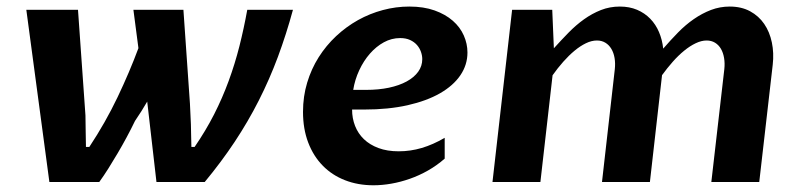

<svg xmlns="http://www.w3.org/2000/svg" viewBox="-20 -547 2408 577"><path d="M422.4 -241.7Q414.1 -227.5 404.8 -212.6Q395.5 -197.8 385.7 -183.6Q374 -159.2 360.8 -134.8Q347.7 -110.4 333.7 -86.7Q319.8 -63 305.9 -41Q292 -19 278.3 0H128.4L59.1 -517.6H214.4L236.8 -200.2Q237.3 -176.3 237.5 -152.6Q237.8 -128.9 238.3 -105.5H248.5Q296.9 -178.7 333.3 -254.9Q369.6 -331.1 396 -402.3L380.9 -517.6H531.2L550.8 -235.8L553.7 -173.8Q554.2 -156.7 554.4 -139.6Q554.7 -122.6 555.2 -105.5H564.9Q598.1 -153.8 623.3 -203.1Q648.4 -252.4 667.2 -303.7Q686 -355 699.5 -408.2Q712.9 -461.4 723.1 -517.6H860.4Q840.3 -443.8 815.2 -376.2Q790 -308.6 757.8 -245.1Q725.6 -181.6 685.3 -120.8Q645 -60.1 595.2 0H450.2Z M1102.5 9.8Q1055.7 9.8 1016.8 -5.4Q978 -20.5 950 -49.1Q921.9 -77.6 906.2 -118.7Q890.6 -159.7 890.6 -210.9Q890.6 -257.3 903.1 -298.6Q915.5 -339.8 937.7 -375Q960 -410.2 990.2 -438.5Q1020.5 -466.8 1055.9 -486.6Q1091.3 -506.3 1130.6 -516.8Q1169.9 -527.3 1210 -527.3Q1253.4 -527.3 1286.1 -515.6Q1318.8 -503.9 1340.8 -484.6Q1362.8 -465.3 1373.8 -440.4Q1384.8 -415.5 1384.8 -389.2Q1384.8 -352.1 1363.5 -320.8Q1342.3 -289.6 1302.2 -266.6Q1262.2 -243.7 1204.6 -230.7Q1147 -217.8 1074.7 -217.8H1038.1Q1038.1 -191.4 1047.1 -168.5Q1056.2 -145.5 1073.7 -128.7Q1091.3 -111.8 1117.4 -102.1Q1143.6 -92.3 1178.2 -92.3Q1213.4 -92.3 1247.3 -102.3Q1281.2 -112.3 1316.4 -132.8V-70.3Q1293 -49.8 1266.4 -34.7Q1239.7 -19.5 1211.9 -9.8Q1184.1 0 1156.2 4.9Q1128.4 9.8 1102.5 9.8ZM1182.6 -432.6Q1156.7 -432.6 1133.5 -419.9Q1110.4 -407.2 1091.6 -385.7Q1072.8 -364.3 1059.6 -335.9Q1046.4 -307.6 1041.5 -276.9H1080.6Q1117.7 -276.9 1148.7 -283.4Q1179.7 -290 1202.1 -302.2Q1224.6 -314.5 1236.8 -331.5Q1249 -348.6 1249 -369.1Q1249 -379.9 1245.1 -391.1Q1241.2 -402.3 1233.2 -411.6Q1225.1 -420.9 1212.4 -426.8Q1199.7 -432.6 1182.6 -432.6Z M1519 -517.6H1639.6L1644.5 -401.9Q1666.5 -426.3 1688.7 -449Q1710.9 -471.7 1735.1 -489Q1759.3 -506.3 1785.9 -516.8Q1812.5 -527.3 1842.8 -527.3Q1871.6 -527.3 1894.5 -517.6Q1917.5 -507.8 1934.1 -490.7Q1950.7 -473.6 1960.4 -450.7Q1970.2 -427.7 1973.1 -400.9Q1995.1 -426.3 2017.8 -449.5Q2040.5 -472.7 2065.2 -489.7Q2089.8 -506.8 2116.7 -517.1Q2143.6 -527.3 2172.9 -527.3Q2208 -527.3 2234.1 -513.2Q2260.3 -499 2276.6 -475.1Q2293 -451.2 2299.6 -419.4Q2306.2 -387.7 2302.2 -352.5L2261.7 0H2117.7L2156.7 -338.9Q2158.7 -356.9 2156 -372.8Q2153.3 -388.7 2146.5 -400.4Q2139.6 -412.1 2128.7 -418.7Q2117.7 -425.3 2103.5 -425.3Q2087.9 -425.3 2070.6 -417Q2053.2 -408.7 2035.9 -394.5Q2018.6 -380.4 2001.7 -361.3Q1984.9 -342.3 1969.7 -321.3V-322.3L1933.1 0H1789.1L1827.6 -338.9Q1829.6 -356.9 1826.9 -372.8Q1824.2 -388.7 1817.1 -400.4Q1810.1 -412.1 1799.1 -418.7Q1788.1 -425.3 1773.9 -425.3Q1757.8 -425.3 1740.7 -417Q1723.6 -408.7 1706.5 -394.5Q1689.5 -380.4 1672.6 -361.3Q1655.8 -342.3 1640.6 -320.8L1604 0H1460Z"/></svg>

Font: Proza Libre
Style: SemiBold Italic
Weight: 600
Designer: Jasper de Waard
Foundry: Jasper de Waard
Version: Version 1.000; ttfautohint (v1.4.1.8-43bc)